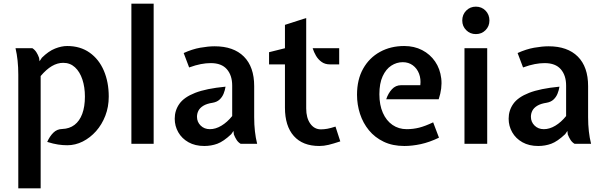

<svg xmlns="http://www.w3.org/2000/svg" viewBox="-20 -778 3266 1039"><path d="M79 241V-373.5Q79 -414 75.2 -449.8Q71.5 -485.5 64 -517H155.5Q168.5 -508.5 177 -495.2Q185.5 -482 191.5 -465L194 -446.5L206.5 -465.5Q243 -501.5 278 -515.2Q313 -529 343.5 -529Q414.5 -529 465 -493.2Q515.5 -457.5 542 -395.5Q568.5 -333.5 568.5 -255.5Q568.5 -199.5 550 -151.8Q531.5 -104 499.8 -68.2Q468 -32.5 427.8 -12.2Q387.5 8 344 8Q319.5 8 294.5 4.2Q269.5 0.5 235.5 -10Q249 -40.5 268.8 -60Q288.5 -79.5 317 -80Q356 -81.5 383.2 -102.2Q410.5 -123 425 -161.8Q439.5 -200.5 439.5 -255.5Q439.5 -306.5 425.8 -348Q412 -389.5 385.8 -413.8Q359.5 -438 322 -438Q291 -438 261 -420.5Q231 -403 200 -366.5V241Z M691 0V-758H811.5V0Z M1085.5 12Q1036 12 1000 -8.2Q964 -28.5 944.8 -62.2Q925.5 -96 925.5 -135.5Q925.5 -180.5 950.8 -216.2Q976 -252 1036 -275.5Q1096 -299 1200.5 -309Q1197.5 -289.5 1190 -271Q1182.5 -252.5 1168.2 -239.2Q1154 -226 1131 -222Q1098.5 -217 1080 -205.5Q1061.5 -194 1053.8 -178.8Q1046 -163.5 1046 -146Q1046 -118 1065.8 -98.5Q1085.5 -79 1116 -79Q1147 -79 1178.2 -97.8Q1209.5 -116.5 1236.5 -150V-315Q1236.5 -370 1207.8 -403.2Q1179 -436.5 1120.5 -436.5Q1095 -436.5 1067.2 -431.2Q1039.5 -426 1003.5 -413L974 -491Q1020 -512 1063.5 -519.8Q1107 -527.5 1141.5 -527.5Q1244 -527.5 1299.8 -471.8Q1355.5 -416 1355.5 -312V-143.5Q1355.5 -103.5 1359.5 -67.8Q1363.5 -32 1371.5 0H1282Q1268.5 -8 1260 -21.5Q1251.5 -35 1245.5 -50.5L1243.5 -69.5L1231.5 -52Q1189.5 -12.5 1156.2 -0.2Q1123 12 1085.5 12Z M1708 12Q1618 12 1570 -42Q1522 -96 1522 -195.5V-429.5H1436V-495.5L1522 -517V-643.5L1637 -680.5V-191Q1637 -140 1659 -109Q1681 -78 1716.5 -78Q1733 -78 1751.2 -81.2Q1769.5 -84.5 1795.5 -93L1821.5 -13Q1784 -0.5 1758.2 5.8Q1732.5 12 1708 12ZM1766 -429.5Q1739 -429.5 1720.5 -442.8Q1702 -456 1690.2 -476Q1678.5 -496 1672 -517H1815.5V-429.5Z M2168 12Q2104.5 12 2056.5 -11Q2008.5 -34 1976.5 -73Q1944.5 -112 1928.2 -161.8Q1912 -211.5 1912 -265.5Q1912 -347.5 1945.2 -406.5Q1978.5 -465.5 2036.2 -497.2Q2094 -529 2167.5 -529Q2221.5 -529 2264.5 -506.8Q2307.5 -484.5 2334.5 -445.2Q2361.5 -406 2367.8 -353.5Q2374 -301 2354 -241H2070Q2080.5 -273 2100.8 -295Q2121 -317 2151 -317H2254.5Q2258.5 -350.5 2247.8 -379Q2237 -407.5 2214 -424.5Q2191 -441.5 2159.5 -441.5Q2126.5 -441.5 2097.5 -422.8Q2068.5 -404 2050.8 -365.5Q2033 -327 2033 -268Q2033 -210 2051.8 -167.5Q2070.5 -125 2104 -102Q2137.5 -79 2181 -79Q2215.5 -79 2248.2 -87.2Q2281 -95.5 2324 -116L2355.5 -33Q2303.5 -8 2256.8 2Q2210 12 2168 12Z M2493.5 0V-517H2616.5V0ZM2555 -593.5Q2524 -593.5 2502.8 -614.8Q2481.5 -636 2481.5 -667Q2481.5 -699 2502.8 -720.5Q2524 -742 2555 -742Q2586.5 -742 2607.5 -720.5Q2628.5 -699 2628.5 -667Q2628.5 -636 2607.5 -614.8Q2586.5 -593.5 2555 -593.5Z M2892.5 12Q2843 12 2807 -8.2Q2771 -28.5 2751.8 -62.2Q2732.5 -96 2732.5 -135.5Q2732.5 -180.5 2757.8 -216.2Q2783 -252 2843 -275.5Q2903 -299 3007.5 -309Q3004.5 -289.5 2997 -271Q2989.5 -252.5 2975.2 -239.2Q2961 -226 2938 -222Q2905.5 -217 2887 -205.5Q2868.5 -194 2860.8 -178.8Q2853 -163.5 2853 -146Q2853 -118 2872.8 -98.5Q2892.5 -79 2923 -79Q2954 -79 2985.2 -97.8Q3016.5 -116.5 3043.5 -150V-315Q3043.5 -370 3014.8 -403.2Q2986 -436.5 2927.5 -436.5Q2902 -436.5 2874.2 -431.2Q2846.5 -426 2810.5 -413L2781 -491Q2827 -512 2870.5 -519.8Q2914 -527.5 2948.5 -527.5Q3051 -527.5 3106.8 -471.8Q3162.5 -416 3162.5 -312V-143.5Q3162.5 -103.5 3166.5 -67.8Q3170.5 -32 3178.5 0H3089Q3075.5 -8 3067 -21.5Q3058.5 -35 3052.5 -50.5L3050.5 -69.5L3038.5 -52Q2996.5 -12.5 2963.2 -0.2Q2930 12 2892.5 12Z"/></svg>

Font: Expletus Sans SemiBold
Style: Regular
Weight: 600
Version: Version 7.500